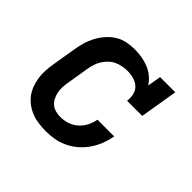

<svg xmlns="http://www.w3.org/2000/svg" viewBox="-133 -698 867 867"><g transform="rotate(45 300.0 -265.0)"><path d="M254 8Q230 8 207 5Q184 2 163 -6Q142 -14 124 -27Q106 -40 93 -57Q80 -74 72 -95Q64 -116 60.5 -138.5Q57 -161 58.5 -185Q60 -209 64 -232L82 -342Q86 -366 92.5 -390Q99 -414 111 -437Q123 -460 140 -480Q157 -500 179 -514Q201 -528 226 -533Q251 -538 275 -538Q299 -538 322.5 -534Q346 -530 366.5 -521.5Q387 -513 404.5 -498.5Q422 -484 434 -465L445 -530H542L512 -349H415Q418 -369 413.5 -389Q409 -409 395 -422Q381 -435 361.5 -440.5Q342 -446 321 -446Q306 -446 290 -443Q274 -440 258.5 -433Q243 -426 230.5 -414Q218 -402 209 -388Q200 -374 195 -358.5Q190 -343 187 -327L169 -217Q166 -201 165.5 -185Q165 -169 168 -154Q171 -139 178 -125Q185 -111 196.5 -101.5Q208 -92 223 -88Q238 -84 254 -84Q276 -84 298 -91Q320 -98 338 -114Q356 -130 366.5 -150.5Q377 -171 381 -194H488Q483 -166 473 -140Q463 -114 447 -90Q431 -66 409 -46.5Q387 -27 361 -14.5Q335 -2 308 3Q281 8 254 8Z"/></g></svg>

Font: Iosevka Curly Slab SmBdExObl
Style: Regular
Weight: 600
Width: 7
Italic angle: -9°
Monospace: yes
Designer: Belleve Invis
Foundry: Belleve Invis
Version: Version 11.1.0; ttfautohint (v1.8.3)